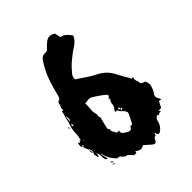

<svg xmlns="http://www.w3.org/2000/svg" viewBox="-250 -915 1136 1136"><g transform="rotate(-45 318.0 -346.5)"><path d="M364.3 99.6Q356.9 99.6 309.1 55.2Q295.4 64 285.6 64Q274.4 64 251 48.8Q251 52.7 249.5 58.6V60.5H241.2Q236.8 61 231.9 61L201.7 30.8H198.2Q188.5 30.8 176.3 18.6Q175.8 17.6 174.3 16.4Q172.9 15.1 171.4 13.2Q162.1 2.9 153.8 2.9Q150.9 2.9 147.5 3.9Q108.9 -32.7 98.1 -84.5Q97.2 -83.5 94.7 -83.5L106 -36.6Q95.2 -38.6 93.8 -42Q89.4 -52.2 89.4 -67.4V-73.7Q89.4 -88.4 82.5 -104L81.5 -106.9L77.6 -82.5L75.2 -82Q71.3 -82 70.3 -87.9L65.4 -108.9Q66.4 -111.8 68.1 -115.5Q69.8 -119.1 71.5 -123.8Q73.2 -128.4 73.2 -133.3Q73.2 -137.2 65.4 -157.7Q64.5 -154.3 64 -150.4L63 -150.9Q61.5 -158.7 58.1 -166Q51.3 -178.2 50.8 -190.9L60.1 -188.5Q58.1 -197.8 55.2 -197.8Q53.7 -197.8 52.5 -196.5Q51.3 -195.3 50.8 -193.6Q50.3 -191.9 49.8 -191.4Q43.9 -193.4 43.5 -196.3Q43 -199.2 43 -202.1V-212.4Q43 -215.3 46.9 -227.1Q51.3 -222.7 56.2 -218.8L66.4 -231L68.8 -223.6Q71.3 -223.6 71.3 -225.1L70.3 -231L70.8 -233.4Q77.6 -252.9 77.6 -274.4Q77.6 -306.2 87.4 -332Q95.2 -354 99.1 -377.4Q100.6 -386.2 104 -394Q107.4 -401.9 111.8 -426.3L120.6 -423.3Q120.6 -423.8 121.3 -424.1Q122.1 -424.3 122.1 -425.8L121.6 -433.1Q121.6 -444.8 127.4 -453.1Q130.4 -458 131.3 -466.3Q133.3 -480.5 140.6 -481.9Q155.8 -484.4 160.2 -503.9Q169.9 -545.4 187 -599.1Q207 -661.6 246.1 -719.7Q259.3 -739.7 281.7 -739.7L290 -739.3Q300.8 -739.3 311 -749.5Q323.7 -763.7 337.9 -775.9Q356 -791.5 374.5 -791.5Q391.1 -791.5 407.7 -779.3L416 -741.7Q436 -739.3 449.7 -726.6Q463.4 -713.9 475.1 -696.8Q475.6 -695.8 476.6 -695.3Q463.9 -663.1 422.4 -638.7Q409.2 -630.9 393.6 -618.2Q342.3 -578.6 329.1 -559.6Q323.2 -552.2 316.9 -545.9Q300.3 -530.8 300.3 -508.3V-504.4Q301.8 -502.9 303.7 -502Q311.5 -497.6 349.6 -471.2Q368.7 -457.5 378.4 -452.1L427.2 -425.3Q475.1 -397 497.6 -345.7Q508.3 -325.2 542 -268.1L553.7 -272.5Q549.3 -263.2 549.3 -254.4Q549.3 -245.1 555.2 -232.4Q556.6 -228.5 556.6 -223.1Q556.6 -215.3 561.5 -210.9Q567.9 -205.6 574.7 -204.6Q582.5 -202.6 585 -200.2Q588.9 -195.3 591.8 -180.2Q592.8 -173.3 592.8 -169.9Q592.8 -161.6 587.4 -147.9Q583 -131.8 572.8 -117.7Q564 -106.9 564 -95.7Q564 -84 573.2 -71.8Q575.2 -68.8 575.7 -64.5Q575.7 -62 576.7 -59.6L561 -63L549.8 -41.5Q544.9 -28.3 540.5 -25.6Q536.1 -22.9 530.3 -22.9Q525.4 -22.9 519 -24.4L525.9 -8.8Q521 -11.7 517.1 -11.7Q511.7 -11.7 506.3 -6.8Q503.4 -4.4 500.5 -2.9L497.1 -12.2Q474.1 -3.9 470.7 21Q462.9 51.8 436.5 69.8Q430.2 74.2 425.3 74.2Q414.6 74.2 412.6 58.6L410.2 52.2Q403.8 59.6 402.8 68.8Q394.5 68.8 392.1 70.3Q384.8 77.1 380.9 86.4Q375 99.6 364.3 99.6ZM362.3 -179.7 378.4 -185.5 378.9 -188.5 368.7 -191.9 369.1 -195.3Q369.1 -201.7 360.4 -205.6Q356.9 -198.7 356.9 -195.8Q356.9 -192.4 368.7 -191.4Q365.7 -187.5 362.3 -179.7ZM314.9 -59.1Q328.1 -59.1 335.4 -76.7Q340.8 -76.2 346.7 -76.2Q352.1 -77.1 357.4 -88.4Q383.3 -137.7 383.3 -144Q381.3 -158.7 366.2 -172.4Q351.6 -183.6 346.2 -200.7Q341.8 -197.3 337.9 -197.3Q335 -197.3 332.5 -203.6Q339.8 -214.4 346.7 -225.6Q347.2 -225.6 347.2 -226.1Q351.6 -232.9 351.6 -237.3Q351.6 -261.7 367.2 -276.9L357.9 -280.8Q372.1 -291.5 372.6 -295.4L373 -299.3Q373 -309.6 299.3 -356.9Q288.1 -363.8 275.4 -364.7Q268.1 -364.7 242.2 -360.8L242.7 -351.1Q242.7 -334.5 239.3 -299.3Q239.3 -293.5 242.2 -282.5Q245.1 -271.5 245.1 -265.1Q245.1 -261.7 244.4 -258.3Q243.7 -254.9 243.7 -252Q243.7 -244.6 247.1 -240.2Q247.6 -239.3 247.6 -237.3Q244.6 -229.5 231 -171.4Q229.5 -166.5 229.5 -161.6Q229.5 -157.2 234.9 -153.3Q237.3 -150.9 237.3 -145.5Q237.3 -144 236.3 -142.3Q235.4 -140.6 235.4 -138.2Q235.4 -134.3 245.1 -120.6Q249.5 -107.9 252.7 -106.2Q255.9 -104.5 259.3 -104.5Q263.7 -104.5 271 -106Q268.6 -100.1 268.6 -95.2Q268.6 -82.5 285.6 -73.2L298.3 -64.9Q307.6 -59.1 314.9 -59.1ZM102.5 -348.1Q109.4 -355.5 109.9 -360.8Q110.4 -366.2 110.4 -369.1Q110.4 -374 109.6 -378.2Q108.9 -382.3 108.9 -385.3L105.5 -385.7ZM99.1 -314.9 102.5 -335.4 91.8 -325.2 96.2 -314.9ZM77.6 -210.4Q78.6 -210.4 79.6 -210.9Q80.6 -211.4 80.6 -211.9Q80.6 -213.4 80.1 -214.4Q79.6 -215.3 79.1 -215.8L75.7 -214.4ZM70.8 -122.6Q62 -127.9 61.8 -131.8Q61.5 -135.7 61.5 -136.7Q61.5 -143.1 64 -150.4L64.5 -149.4Q69.3 -123.5 70.8 -122.6ZM120.1 2.9Q109.4 2.4 106 -2.4Q102.5 -7.3 102.1 -14.2ZM72.3 -320.8 67.4 -321.8 70.8 -332 74.7 -331.1ZM115.2 17.1 101.6 11.2 103.5 7.3 116.2 13.2Z"/></g></svg>

Font: Pinzelan
Style: Regular
Weight: 400
Designer: GGBot
Version: 1.01